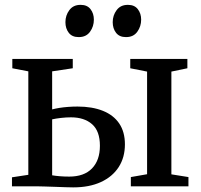

<svg xmlns="http://www.w3.org/2000/svg" viewBox="-20 -786 846 810"><path d="M532 0V-39L600.5 -51V-484L529.5 -498V-537.5H770.5V-498L703 -484V-50.5L775 -39V0ZM30.5 0V-38L99.5 -48.5V-485L32 -498V-537.5H287V-498L200 -485V-324.5Q213.5 -328 230.5 -330.8Q247.5 -333.5 267.2 -335Q287 -336.5 307 -336.5Q369 -336.5 414 -318.5Q459 -300.5 483 -265Q507 -229.5 507 -177Q507 -122 480.8 -81.2Q454.5 -40.5 405.8 -18Q357 4.5 289 4.5Q276.5 4.5 256 3.8Q235.5 3 212.5 2.2Q189.5 1.5 169 0.8Q148.5 0 135.5 0ZM272 -41Q335 -41 368.2 -75.5Q401.5 -110 401.5 -171Q401.5 -233 368.5 -262Q335.5 -291 279.5 -291Q259 -291 237.2 -288.5Q215.5 -286 200 -282.5V-46.5Q214 -44 232.8 -42.5Q251.5 -41 272 -41ZM311.5 -629.5Q284 -629.5 270 -647.8Q256 -666 256 -692.5Q256 -721 272.5 -743.2Q289 -765.5 319.5 -765.5H320.5Q348 -765.5 362 -747.2Q376 -729 376 -703Q376 -674.5 359.8 -652Q343.5 -629.5 312.5 -629.5ZM511 -629.5Q483.5 -629.5 469.5 -647.8Q455.5 -666 455.5 -692.5Q455.5 -721 472 -743.2Q488.5 -765.5 519 -765.5H520Q547.5 -765.5 561.5 -747.2Q575.5 -729 575.5 -703Q575.5 -674.5 559.2 -652Q543 -629.5 512 -629.5Z"/></svg>

Font: Merriweather 60pt
Style: Regular
Weight: 400
Version: Version 2.100